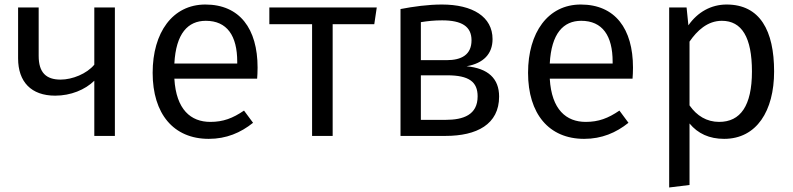

<svg xmlns="http://www.w3.org/2000/svg" viewBox="-20 -601 3506 849"><path d="M397 -568V-315C364 -275 300 -249 248 -249C184 -249 151 -280 151 -354V-568H60V-343C60 -239 118 -178 224 -178C293 -178 356 -204 397 -244V0H488V-568Z M1119 -302C1119 -474 1040 -581 888 -581C743 -581 655 -457 655 -279C655 -98 747 13 903 13C981 13 1044 -14 1099 -58L1059 -112C1009 -78 967 -62 910 -62C824 -62 759 -116 751 -253H1117C1118 -265 1119 -283 1119 -302ZM1029 -320H751C758 -453 811 -509 890 -509C984 -509 1029 -443 1029 -328Z M1646 -568H1171V-494H1360V0H1451V-494H1635Z M2043 -308C2118 -321 2158 -363 2158 -428C2158 -527 2070 -581 1934 -581C1873 -581 1808 -572 1751 -561V0H1950C2088 0 2187 -51 2187 -174C2187 -254 2138 -299 2043 -308ZM1935 -511C2022 -511 2065 -484 2065 -423C2065 -359 2021 -335 1955 -335H1841V-503C1872 -508 1900 -511 1935 -511ZM1950 -71H1841V-268H1957C2054 -268 2092 -239 2092 -175C2092 -93 2029 -71 1950 -71Z M2779 -302C2779 -474 2700 -581 2548 -581C2403 -581 2315 -457 2315 -279C2315 -98 2407 13 2563 13C2641 13 2704 -14 2759 -58L2719 -112C2669 -78 2627 -62 2570 -62C2484 -62 2419 -116 2411 -253H2777C2778 -265 2779 -283 2779 -302ZM2689 -320H2411C2418 -453 2471 -509 2550 -509C2644 -509 2689 -443 2689 -328Z M3193 -581C3125 -581 3065 -548 3024 -489L3016 -568H2939V228L3029 217V-55C3066 -10 3117 13 3182 13C3326 13 3403 -111 3403 -285C3403 -465 3341 -581 3193 -581ZM3160 -62C3105 -62 3061 -89 3029 -135V-417C3062 -465 3108 -509 3172 -509C3260 -509 3305 -436 3305 -285C3305 -133 3254 -62 3160 -62Z"/></svg>

Font: Glow Sans SC Normal Book
Style: Regular
Weight: 500
Designer: Ryoko NISHIZUKA (kana, bopomofo & ideographs); Paul D. Hunt (Latin, Greek & Cyrillic); Sandoll Communications, Soo-young
Version: Version 0.93